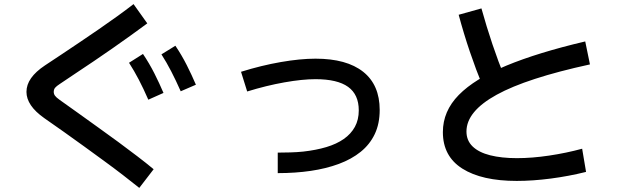

<svg xmlns="http://www.w3.org/2000/svg" viewBox="-20 -829 3040 936"><path d="M729 -4 659 87Q623 58 579.5 24.5Q536 -9 488 -44Q440 -79 390.5 -115Q341 -151 291.5 -186Q242 -221 196 -253Q152 -284 130.5 -316Q109 -348 109 -381Q109 -416 131.5 -448Q154 -480 199 -510Q237 -535 280.5 -564Q324 -593 370 -624Q416 -655 462.5 -687Q509 -719 552 -750Q595 -781 631 -809L698 -715Q660 -687 617 -656Q574 -625 528 -593Q482 -561 437 -530.5Q392 -500 349.5 -472Q307 -444 272 -420Q255 -409 248.5 -401Q242 -393 242 -381Q242 -371 248 -362.5Q254 -354 271 -342Q314 -312 361.5 -277.5Q409 -243 459 -207.5Q509 -172 557 -136.5Q605 -101 649 -67.5Q693 -34 729 -4ZM861 -384Q837 -438 814.5 -481.5Q792 -525 767 -564L835 -606Q866 -560 890.5 -511.5Q915 -463 935 -416ZM703 -343Q679 -398 656.5 -441Q634 -484 609 -523L677 -566Q708 -520 732.5 -471.5Q757 -423 777 -376Z M1334 15V-85Q1362 -85 1395.5 -86Q1429 -87 1458 -90Q1521 -97 1571 -112Q1621 -127 1656 -151.5Q1691 -176 1710 -210.5Q1729 -245 1729 -291Q1729 -368 1677 -405.5Q1625 -443 1518 -443Q1454 -443 1366.5 -427.5Q1279 -412 1185 -383L1155 -479Q1254 -510 1349 -526.5Q1444 -543 1518 -543Q1670 -543 1750.5 -479Q1831 -415 1831 -293Q1831 -226 1807 -175.5Q1783 -125 1738.5 -89Q1694 -53 1632 -30Q1570 -7 1495 4Q1420 15 1334 15Z M2818 -104 2837 9Q2753 30 2665 41.5Q2577 53 2499 53Q2329 53 2234 -7Q2139 -67 2139 -185Q2139 -287 2216.5 -366Q2294 -445 2448.5 -509Q2603 -573 2833 -627L2856 -515Q2548 -448 2401 -367Q2254 -286 2254 -188Q2254 -144 2284 -115Q2314 -86 2369.5 -72Q2425 -58 2500 -58Q2573 -58 2657 -70.5Q2741 -83 2818 -104ZM2441 -450 2334 -407Q2300 -490 2270.5 -577Q2241 -664 2216 -757L2327 -788Q2352 -698 2380.5 -613.5Q2409 -529 2441 -450Z"/></svg>

Font: Murecho Thin Medium
Style: Regular
Weight: 500
Version: Version 1.010